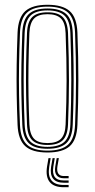

<svg xmlns="http://www.w3.org/2000/svg" viewBox="-20 -626 394 796"><path d="M177 6.2Q113.2 6.2 84.4 -20.4Q55.5 -47 52.8 -108.2Q50.2 -172.5 49.2 -233.2Q48.2 -294 49.1 -357Q50 -420 52.8 -490.8Q55.5 -553.8 85 -580Q114.5 -606.2 177 -606.2Q239.2 -606.2 268.9 -580.1Q298.5 -554 301 -490.8Q305 -386.8 304.9 -294.1Q304.8 -201.5 301 -108.2Q298.5 -45.8 269 -19.8Q239.5 6.2 177 6.2ZM177 -1.5Q235 -1.5 262 -26.1Q289 -50.8 291.2 -108.8Q295 -200 295.1 -292.1Q295.2 -384.2 291.2 -490.5Q289 -549 262 -573.8Q235 -598.5 177 -598.5Q118.5 -598.5 91.8 -573.6Q65 -548.8 62.8 -490.5Q60 -419.8 59 -356.9Q58 -294 59 -233.5Q60 -173 62.8 -108.8Q65 -51.2 91.8 -26.4Q118.5 -1.5 177 -1.5ZM177 -9.2Q122.8 -9.2 98.8 -32.8Q74.8 -56.2 72.5 -109Q69.8 -174 68.8 -234.1Q67.8 -294.2 68.8 -356.6Q69.8 -419 72.5 -490Q74.8 -544 99.1 -567.4Q123.5 -590.8 177 -590.8Q228.5 -590.8 254 -568.4Q279.5 -546 281.5 -490Q284.2 -419.5 285 -355.1Q285.8 -290.8 284.9 -229.9Q284 -169 281.5 -109.2Q279.5 -55 254.6 -32.1Q229.8 -9.2 177 -9.2ZM177 -17.2Q225.8 -17.2 247.8 -38.8Q269.8 -60.2 271.8 -109.8Q275.5 -204.2 275.6 -293.8Q275.8 -383.2 271.8 -489.5Q269.8 -541 246.9 -561.9Q224 -582.8 177 -582.8Q128.2 -582.8 106.4 -561.1Q84.5 -539.5 82.2 -489.5Q79.5 -420 78.5 -358.1Q77.5 -296.2 78.5 -235.6Q79.5 -175 82.2 -109.5Q84.5 -59.8 106.6 -38.5Q128.8 -17.2 177 -17.2ZM177 -25Q133.5 -25 113.6 -44.8Q93.8 -64.5 92 -109.8Q89.5 -171 88.4 -230.1Q87.2 -289.2 88.1 -352.6Q89 -416 92 -489.5Q93.8 -535.8 113.9 -555.4Q134 -575 177 -575Q220.5 -575 240.2 -555.1Q260 -535.2 262 -489Q266 -382 265.9 -292.8Q265.8 -203.5 262 -110Q260 -64.2 240.1 -44.6Q220.2 -25 177 -25ZM177 -32.8Q215.2 -32.8 232.9 -50.8Q250.5 -68.8 252 -110.2Q255.8 -202.5 256 -290.9Q256.2 -379.2 252 -488.8Q250.5 -531.8 232.5 -549.5Q214.5 -567.2 177 -567.2Q138.5 -567.2 121.1 -549Q103.8 -530.8 101.8 -489.2Q99 -415.2 98.1 -352.2Q97.2 -289.2 98.2 -230.5Q99.2 -171.8 101.8 -110Q103.8 -69.5 120.8 -51.1Q137.8 -32.8 177 -32.8ZM190 29.5 184.2 64.8Q178 102.5 193.1 121.6Q208.2 140.8 244.2 140.8H264.5V150.2H244.2Q203.5 150.2 186 128.5Q168.5 106.8 175 64.8L181 29.5ZM224 29.5 218 64Q215 83.2 221.6 93.5Q228.2 103.8 244.2 103.8H264.5V113H244.2Q223.8 113 214.5 100.2Q205.2 87.5 209.2 64L215 29.5ZM207 29.5 201.2 64.5Q196.5 93.2 207.2 107.8Q218 122.2 244.2 122.2H264.5V131.5H244.2Q213.2 131.5 200 114.4Q186.8 97.2 192 64.5L198 29.5Z"/></svg>

Font: Big Shoulders Inline Text ExtraLight
Style: Regular
Weight: 250
Version: Version 2.002